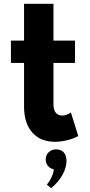

<svg xmlns="http://www.w3.org/2000/svg" viewBox="-20 -724 470 1002"><path d="M267 16C308.5 16 354 4.5 388.5 -14L350 -137C335.5 -126.5 320 -121 304 -121C275.5 -121 259 -141.5 259 -180V-395.5H371.5V-512H259V-704H105.5V-512H37V-395.5H105.5V-169C105.5 -110.5 119.5 -65.5 148 -33C176.5 -0.5 216 16 267 16ZM247 258C271.5 238 291 215 305.5 189.5C320 164 327 139.5 327 116C327 75.5 305 55.5 273 55.5C241 55.5 218.5 78 218.5 108.5C218.5 134.5 235.5 154 261 160C259.5 173.5 255 188.5 247.5 204C240 219.5 232 231 224.5 239.5Z"/></svg>

Font: Spartan
Style: Bold
Weight: 700
Designer: Matt Bailey, Mirko Velimirovic
Foundry: Matt Bailey
Version: Version 1.003